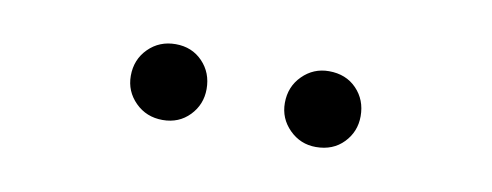

<svg xmlns="http://www.w3.org/2000/svg" viewBox="-27 -752 594 232"><g transform="rotate(10 270.0 -636.5)"><path d="M364 -590Q345 -590 331.5 -603.5Q318 -617 318 -636Q318 -656 331.5 -669.5Q345 -683 364 -683Q385 -683 398 -669.5Q411 -656 411 -636Q411 -617 398 -603.5Q385 -590 364 -590ZM176 -590Q156 -590 142.5 -603.5Q129 -617 129 -636Q129 -656 142.5 -669.5Q156 -683 176 -683Q196 -683 209 -669.5Q222 -656 222 -636Q222 -617 209 -603.5Q196 -590 176 -590Z"/></g></svg>

Font: Assistant ExtraLight
Style: Regular
Weight: 400
Version: Version 3.000